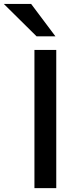

<svg xmlns="http://www.w3.org/2000/svg" viewBox="-104 -968 415 988"><path d="M84 -781.2 -84.5 -947.8H56.2L181.2 -781.2ZM73.2 0V-710.9H185.5V0Z"/></svg>

Font: Ride Light
Style: Bold
Weight: 600
Version: Version 3.000